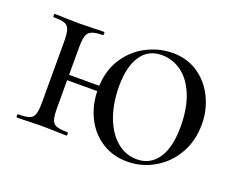

<svg xmlns="http://www.w3.org/2000/svg" viewBox="-75 -529 834 672"><g transform="rotate(20 341.5 -193.0)"><path d="M132 -203H292V-183H132ZM33 -374Q30 -374 30 -380Q30 -386 33 -386Q58 -386 72 -385L125 -384L176 -385Q191 -386 216 -386Q218 -386 218 -380Q218 -374 216 -374Q188 -374 174.5 -368Q161 -362 156.5 -347.5Q152 -333 152 -303V-81Q152 -51 156.5 -36.5Q161 -22 174.5 -17Q188 -12 216 -12Q218 -12 218 -6Q218 0 216 0Q190 0 175 -1L125 -2L72 -1Q58 0 32 0Q29 0 29 -6Q29 -12 32 -12Q60 -12 73.5 -17Q87 -22 91.5 -36.5Q96 -51 96 -81V-305Q96 -335 91.5 -349.5Q87 -364 74 -369Q61 -374 33 -374ZM264 -190Q264 -257 294 -304Q324 -351 371 -375Q418 -399 468 -399Q522 -399 563 -371Q604 -343 626 -297Q648 -251 648 -198Q648 -137 620.5 -89Q593 -41 546.5 -14Q500 13 446 13Q392 13 350.5 -14Q309 -41 286.5 -87.5Q264 -134 264 -190ZM581 -166Q581 -233 561.5 -281.5Q542 -330 508.5 -354.5Q475 -379 434 -379Q384 -379 357 -339Q330 -299 330 -226Q330 -162 348.5 -112Q367 -62 400 -34Q433 -6 475 -6Q525 -6 553 -47Q581 -88 581 -166Z"/></g></svg>

Font: Cormorant
Style: Regular
Weight: 400
Designer: Christian Thalmann (Catharsis Fonts)
Foundry: Catharsis Fonts
Version: Version 4.000